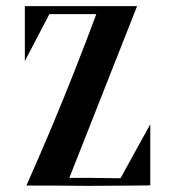

<svg xmlns="http://www.w3.org/2000/svg" viewBox="-20 -604 555 626"><path d="M470 -199 373 -23C361 -23 330 -23 279 -24C228 -24 204 -24 206 -24L427 -584H61V-405L141 -558H294C251 -442 201 -314 142 -174C116 -113 91 -55 66 1C133 1 200 1 268 2C403 1 470 1 470 0Z"/></svg>

Font: GFS Nicefore
Style: Regular
Weight: 400
Designer: George Matthiopoulos
Foundry: George Matthiopoulos
Version: Version 1.0